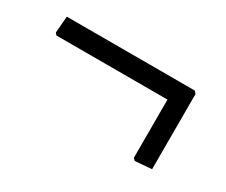

<svg xmlns="http://www.w3.org/2000/svg" viewBox="-54 -424 589 500"><g transform="rotate(30 240.0 -174.5)"><path d="M418 -293 424 -286V-60L374 -56L368 -62V-237H34L29 -243L33 -293Z"/></g></svg>

Font: Alegreya Sans SC
Style: Regular
Weight: 400
Designer: Juan Pablo del Peral
Foundry: Huerta Tipografica
Version: Version 2.007